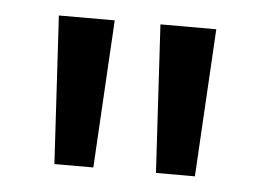

<svg xmlns="http://www.w3.org/2000/svg" viewBox="-32 -728 464 339"><g transform="rotate(5 199.5 -558.0)"><path d="M255 -427H324L339 -689H240ZM75 -427H144L159 -689H60Z"/></g></svg>

Font: Fira Math
Style: Regular
Weight: 400
Designer: Xiangdong Zeng
Foundry: Xiangdong Zeng
Version: Version 0.3.4